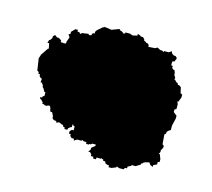

<svg xmlns="http://www.w3.org/2000/svg" viewBox="-65 -457 582 528"><g transform="rotate(15 225.5 -193.5)"><path d="M21 -246 26 -212 31 -209V-204H36V-199L41 -194H44L43 -183H48V-180L51 -178L52 -172L56 -168L57 -165H58V-162L59 -161H60L63 -160V-149L59 -148L58 -144L52 -143L54 -139L58 -137L61 -133L63 -132V-127H68L70 -125H77L79 -127H85L88 -120V-118L90 -112H95L100 -102V-97L105 -92H109L113 -90V-87L121 -90L130 -86H133L135 -81H139V-79L140 -76H148V-79H149V-81L156 -86H158V-94H160L161 -92V-91H162L165 -90V-79H160L155 -74V-67H160V-62L165 -57H172V-55L173 -52L181 -57H194V-60L200 -57H207L208 -52H216V-54H221L224 -57H234V-53L224 -45V-40L219 -33H224L229 -28V-23H236L237 -18H245V-23H258L260 -26V-24L265 -22V-19H271L273 -14L280 -11L283 -12L284 -9V-6H292L305 -11V-14L313 -11H326V-13L329 -16H334V-21L344 -26V-29L347 -28H355L368 -36V-39L373 -41V-43L376 -44L377 -45H378L389 -48L393 -42L401 -38V-43L411 -48V-55L416 -56V-64L411 -77H408L411 -83V-90L413 -91L416 -99L414 -104H412L411 -107L409 -133L413 -136V-141L418 -146L423 -149V-162L428 -183V-191L418 -199V-206L423 -209V-222L420 -230H423L428 -243V-251L425 -253H423L419 -270L413 -274H410L408 -277V-279H405L400 -284L396 -287L398 -290L393 -298V-303L390 -311H387L385 -313L382 -315L383 -319L381 -321H378V-332L384 -334L388 -344L383 -349H378L371 -354V-356L370 -359L362 -354H349V-351L343 -354H336V-356H335L327 -359V-357L322 -355H319L304 -354V-358L303 -360L299 -363H296L294 -365L288 -368V-371L283 -376H277L275 -378L267 -381V-376C267 -376 254 -373 254 -373C254 -373 246 -376 246 -376H233V-374L230 -371L223 -376L217 -378L215 -381L194 -373L173 -376V-374H170L155 -361L152 -356V-351H147L144 -344L138 -343L136 -346L123 -344H120L115 -341V-339L110 -344H105V-349H98L88 -339V-332H86L83 -331L88 -323L83 -309V-304H78V-302L76 -304H68V-309L60 -314H55L48 -319L43 -314V-309L38 -302H36L33 -293H38L41 -278H39L24 -256V-254Z"/></g></svg>

Font: Camosport
Style: Regular
Weight: 400
Version: Version 001.000